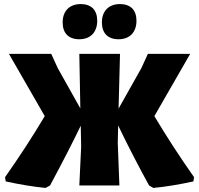

<svg xmlns="http://www.w3.org/2000/svg" viewBox="-20 -912 979 944"><path d="M8 -20C77 -5 142 6 204 12L226 0C292 -123 342 -221 377 -294L379 -190L370 0H567L559 -210L561 -295C612 -189 663 -91 713 0L734 12C797 6 862 -5 931 -20L934 -41C863 -142 798 -242 739 -341L915 -647H707L675 -577L563 -378L570 -647H370L375 -379L264 -577L232 -647H24L200 -341C141 -242 76 -142 5 -41ZM563 -719C619 -719 651 -755 651 -810C651 -836 644 -856 630 -871C615 -885 595 -892 570 -892C514 -892 481 -857 481 -802C481 -749 510 -719 563 -719ZM288 -802C288 -749 317 -719 370 -719C426 -719 458 -755 458 -810C458 -836 451 -856 437 -871C422 -885 402 -892 377 -892C321 -892 288 -857 288 -802Z"/></svg>

Font: Luna Sans Black
Style: Regular
Weight: 900
Designer: Juan Pablo del Peral
Foundry: Huerta Tipografica
Version: Version 2.001; ttfautohint (v1.5)